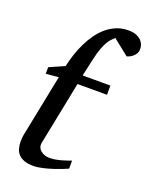

<svg xmlns="http://www.w3.org/2000/svg" viewBox="-141 -812 704 899"><g transform="rotate(20 211.0 -362.5)"><path d="M421.9 -673.8Q421.9 -658.7 415.3 -648.7Q408.7 -638.7 400.4 -632.3Q392.1 -626 384.3 -622.8Q376.5 -619.6 374 -619.1L294.9 -682.1Q287.1 -674.8 278.8 -666.5Q270.5 -658.2 262.5 -644.3Q254.4 -630.4 246.1 -608.2Q237.8 -585.9 230 -550.8L210.9 -464.8H349.1V-418.9H202.1L139.2 -105Q136.2 -91.8 140.1 -81.3Q144 -70.8 152.6 -63.7Q161.1 -56.6 172.6 -52.7Q184.1 -48.8 196.8 -48.8Q210.9 -48.8 226.1 -51.5Q241.2 -54.2 255.1 -58.1Q269 -62 281 -66.2Q293 -70.3 300.8 -73.2V-33.2Q294.4 -30.3 276.4 -22.9Q258.3 -15.6 234.9 -7.8Q211.4 0 185.5 6.1Q159.7 12.2 138.2 12.2Q110.8 12.2 92.8 5.6Q74.7 -1 64 -12.5Q53.2 -23.9 48.6 -39.8Q43.9 -55.7 43.9 -74.2Q43.9 -84 44.7 -94.2Q45.4 -104.5 47.9 -115.2L108.9 -418.9L45.9 -413.1V-445.8L121.1 -479Q127.4 -508.8 137.7 -539.8Q147.9 -570.8 161.9 -599.4Q175.8 -627.9 193.8 -653.1Q211.9 -678.2 234.1 -696.8Q256.3 -715.3 283 -726.1Q309.6 -736.8 340.8 -736.8Q365.2 -736.8 380.9 -730.2Q396.5 -723.6 405.8 -713.9Q415 -704.1 418.5 -693.4Q421.9 -682.6 421.9 -673.8Z"/></g></svg>

Font: Charis SIL
Style: Italic
Weight: 400
Italic angle: -11°
Foundry: SIL International
Version: Version 4.112